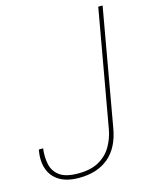

<svg xmlns="http://www.w3.org/2000/svg" viewBox="-109 -770 664 852"><g transform="rotate(-15 223.0 -344.0)"><path d="M148 12Q93 12 58.5 -9Q24 -30 11 -67.5Q-2 -105 7 -156H27Q22 -118 29 -84Q36 -50 64 -29Q92 -8 150 -8Q208 -8 245.5 -29.5Q283 -51 303.5 -87Q324 -123 331 -164L426 -700H446L351 -162Q336 -75 284 -31.5Q232 12 148 12Z"/></g></svg>

Font: DM Sans 28pt Thin
Style: Italic
Weight: 250
Italic angle: -10°
Version: Version 4.004;gftools[0.9.30]